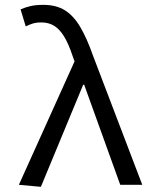

<svg xmlns="http://www.w3.org/2000/svg" viewBox="-20 -744 640 773"><path d="M144.6 8.2 56 0 280.1 -496.7 271.8 -520.1Q256.1 -567.2 238.4 -596.6Q220.7 -625.9 198.5 -639.8Q176.3 -653.7 146.3 -653.7Q126 -653.7 111.6 -649.1Q97.2 -644.5 83.6 -637.7L62.8 -706.2Q80.3 -714.1 101.6 -719.2Q122.9 -724.4 154.9 -724.4Q206.4 -724.4 241.4 -702.5Q276.4 -680.5 303.2 -635.2Q330 -589.8 354.8 -519L552.8 0H464.1L318.9 -402.8H314.9Z"/></svg>

Font: Source Code Pro ExtraLight
Style: Regular
Weight: 200
Monospace: yes
Designer: Paul D. Hunt, Teo Tuominen
Foundry: Adobe
Version: Version 1.026;hotconv 1.1.0;makeotfexe 2.6.0